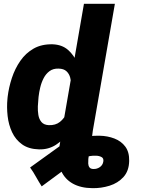

<svg xmlns="http://www.w3.org/2000/svg" viewBox="-20 -770 772 1003"><path d="M305.7 -123Q306.2 -121.1 321 -120.4Q335.9 -119.6 358.2 -119.9Q380.4 -120.1 403.6 -120.8Q426.8 -121.6 444.3 -122.3Q461.9 -123 466.8 -123.5Q466.8 -105 464.8 -86.7Q462.9 -68.4 460 -49.8Q457 -31.2 453.4 -12.7Q449.7 5.9 446.5 24.2Q443.4 42.5 441.4 60.5Q440.4 72.8 440.9 84.5Q441.4 96.2 447.5 104.5Q453.6 112.8 468.8 112.8Q486.3 113.3 501.2 103.3Q516.1 93.3 519.5 75.2Q522.9 57.1 510.5 50.5Q498 43.9 482.9 43.5Q450.2 41.5 419.4 54.2Q388.7 66.9 360.1 85.9Q331.5 105 307.1 123L197.8 203.6Q189.9 191.4 182.6 179Q175.3 166.5 168.2 154.1Q161.1 141.6 153.6 129.2Q146 116.7 137.2 105L290.5 -5.4Q336.9 -35.6 391.1 -48.8Q445.3 -62 500.5 -61Q542 -60.1 577.6 -46.4Q613.3 -32.7 634.5 -4.2Q655.8 24.4 654.8 70.8Q653.8 123 625 154.8Q596.2 186.5 552.2 200.2Q508.3 213.9 462.4 212.9Q401.9 212.4 360.1 189Q318.4 165.5 299.3 122.3Q280.3 79.1 287.1 18.6Q289.1 4.4 291.3 -9.5Q293.5 -23.4 295.9 -37.8Q298.3 -52.2 300.5 -66.4Q302.7 -80.6 304.2 -94.7Q305.7 -108.9 305.7 -123ZM311 -129.9 418.5 -750H580.1L449.7 0H306.2ZM19 -254.4 20 -264.6Q25.9 -313.5 42 -362.5Q58.1 -411.6 86.2 -452.1Q114.3 -492.7 156 -516.4Q197.8 -540 255.4 -538.6Q304.2 -536.6 335.4 -509.3Q366.7 -481.9 383.8 -440.2Q400.9 -398.4 407.2 -352.5Q413.6 -306.6 412.6 -268.1L411.1 -254.9Q403.8 -213.4 386 -166.7Q368.2 -120.1 339.6 -79.3Q311 -38.6 272 -13.4Q232.9 11.7 183.6 10.3Q129.9 8.8 95.7 -15.6Q61.5 -40 43.2 -79.1Q24.9 -118.2 19.8 -164.1Q14.6 -210 19 -254.4ZM181.6 -265.1 180.7 -254.9Q178.7 -237.3 177.7 -214.4Q176.8 -191.4 180.4 -169.4Q184.1 -147.5 196.5 -132.6Q209 -117.7 234.4 -116.2Q270 -114.7 293.2 -133.3Q316.4 -151.9 328.9 -180.9Q341.3 -210 344.7 -240.7L349.1 -279.8Q351.6 -299.8 351.8 -322.3Q352.1 -344.7 346.7 -364.7Q341.3 -384.8 327.1 -397.9Q313 -411.1 286.1 -411.6Q257.8 -412.6 238.8 -398.4Q219.7 -384.3 208 -361.6Q196.3 -338.9 190.2 -313.2Q184.1 -287.6 181.6 -265.1Z"/></svg>

Font: Roboto Black
Style: Italic
Weight: 900
Italic angle: -12°
Designer: Christian Robertson
Foundry: Google
Version: Version 3.0; 2020